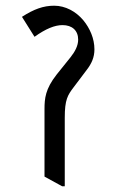

<svg xmlns="http://www.w3.org/2000/svg" viewBox="-20 -647 412 673"><path d="M198 6H207V-234C207 -298 217 -313 238 -341L284 -402C301 -424 311 -446 311 -474C311 -512 295 -548 272 -576C246 -607 209 -627 170 -627C132 -627 99 -615 57 -588L101 -518C140 -546 172 -559 199 -559C233 -559 254 -540 254 -508C254 -487 243 -466 227 -446L178 -385C139 -335 136 -302 136 -264V-28Z"/></svg>

Font: Noto Serif Devanagari ExtraCondensed
Style: Regular
Weight: 400
Width: 2
Designer: Universal Thirst, Indian Type Foundry and the Monotype Design Team
Foundry: Monotype Imaging Inc.
Version: Version 2.004